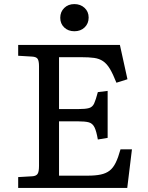

<svg xmlns="http://www.w3.org/2000/svg" viewBox="-20 -920 726 940"><path d="M69 0V-53L138 -57Q156 -58 163.5 -68Q171 -78 171 -108V-596Q171 -621 164.5 -631.5Q158 -642 136 -643L69 -647V-700H567L604 -532L550 -515Q533 -558 518 -583Q503 -608 484.5 -620.5Q466 -633 441 -636.5Q416 -640 378 -640H269V-386H363Q399 -386 416 -391Q433 -396 441 -413.5Q449 -431 459 -469L507 -475V-245L459 -237Q452 -278 442.5 -297Q433 -316 415 -321Q397 -326 361 -326H269V-60H409Q447 -60 473 -65.5Q499 -71 516.5 -84.5Q534 -98 546.5 -123.5Q559 -149 570 -189H626L603 0ZM344 -767Q314 -767 294.5 -785.5Q275 -804 275 -833Q275 -862 294.5 -881Q314 -900 344 -900Q374 -900 394 -881.5Q414 -863 414 -834Q414 -805 394.5 -786Q375 -767 344 -767Z"/></svg>

Font: Literata Variable Black
Style: Regular
Weight: 900
Designer: Latin by Veronika Burian and Jose Scaglione. Greek by Irene Vlachou. Cyrillic by Vera Evstafieva.
Foundry: TypeTogether
Version: Version 3.021